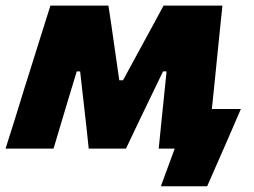

<svg xmlns="http://www.w3.org/2000/svg" viewBox="-48 -520 888 672"><path d="M-28.5 0Q-11.5 -54.5 5.5 -107.5Q22 -160.5 38.5 -214.5L59.5 -281Q76.5 -335 94 -391Q111.5 -446.5 128.5 -500.5H331.5Q336.5 -466.5 341.5 -434Q346 -401.5 351 -367.5L369.5 -239H382.5L451.5 -366Q470.5 -400.5 489 -434.5Q507 -468.5 524.5 -500.5H730.5Q725 -447.5 719.2 -391Q713.5 -334.5 708 -280L701 -210.5Q697.5 -175 693.5 -138.5H795Q780 -104.5 765 -69Q749.5 -33.5 735 0Q720.5 32.5 706 66Q691.5 99.5 677 132H515L563.5 0H507.5Q511.5 -41.5 516 -85Q520.5 -128 524.5 -167L535 -270H522.5L469 -159Q450 -119.5 431 -80Q412 -40.5 393 0H262.5Q258 -39 254 -80Q249.5 -120.5 245 -159L232.5 -270H220.5L190 -169Q177 -126 164.5 -84Q152 -42 139.5 0Z"/></svg>

Font: Heraclito ExtraBold
Style: Italic
Weight: 800
Italic angle: -12°
Designer: Kostas Bartsokas (font) & Cristiano Sobral (main changes)
Foundry: Kostas Bartsokas (font) & Cristiano Sobral (main changes)
Version: Version 1.00;July 8, 2020;FontCreator 13.0.0.2655 64-bit